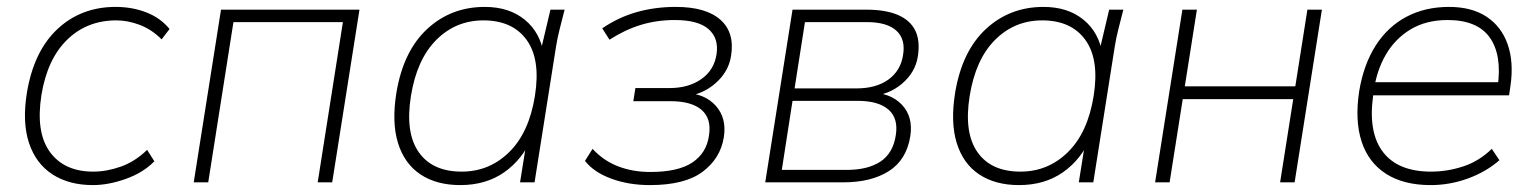

<svg xmlns="http://www.w3.org/2000/svg" viewBox="-20 -528 4444 556"><path d="M249 8Q180 8 132 -23Q84 -54 64 -114Q44 -174 58 -260Q78 -380 146.5 -444Q215 -508 315 -508Q363 -508 404 -492Q445 -476 471 -444L448 -414Q419 -443 384.5 -456Q350 -469 317 -469Q232 -469 174.5 -413Q117 -357 100 -253Q83 -145 124.5 -88Q166 -31 250 -31Q289 -31 330 -45.5Q371 -60 406 -94L427 -61Q395 -28 344.5 -10Q294 8 249 8Z M541 0 620 -500H1021L942 0H900L973 -464H656L583 0Z M1313 8Q1244 8 1197.5 -23Q1151 -54 1132.5 -114Q1114 -174 1128 -260Q1148 -380 1217 -444Q1286 -508 1384 -508Q1454 -508 1499.5 -471Q1545 -434 1555 -369H1543L1574 -500H1615Q1608 -472 1601 -445Q1594 -418 1590 -392L1528 0H1486L1507 -131H1521Q1493 -66 1440 -29Q1387 8 1313 8ZM1317 -31Q1397 -31 1454.5 -87.5Q1512 -144 1529 -250Q1546 -356 1505 -412.5Q1464 -469 1380 -469Q1300 -469 1243.5 -412.5Q1187 -356 1170 -250Q1153 -144 1192.5 -87.5Q1232 -31 1317 -31Z M1862 8Q1801 8 1750.5 -10.5Q1700 -29 1674 -62L1696 -97Q1727 -63 1769.5 -46.5Q1812 -30 1863 -30Q1944 -30 1985 -57.5Q2026 -85 2033 -135Q2041 -184 2012 -209.5Q1983 -235 1921 -235H1814L1820 -273H1919Q1974 -273 2011 -299Q2048 -325 2055 -371Q2062 -417 2032 -443.5Q2002 -470 1934 -470Q1882 -470 1836 -456Q1790 -442 1745 -413L1724 -446Q1771 -478 1824 -493Q1877 -508 1937 -508Q2024 -508 2066 -471Q2108 -434 2097 -366Q2090 -320 2051.5 -286.5Q2013 -253 1959 -248L1961 -259Q2020 -258 2052.5 -222Q2085 -186 2076 -130Q2066 -69 2014.5 -30.5Q1963 8 1862 8Z M2196 0 2275 -500H2489Q2544 -500 2579.5 -485Q2615 -470 2630 -440.5Q2645 -411 2638 -365Q2631 -319 2592.5 -286Q2554 -253 2499 -249L2498 -260Q2558 -260 2591.5 -225Q2625 -190 2616 -133Q2605 -65 2554 -32.5Q2503 0 2422 0ZM2244 -36H2432Q2493 -36 2529.5 -60Q2566 -84 2574 -136Q2582 -185 2553 -210.5Q2524 -236 2463 -236H2275ZM2281 -272H2460Q2517 -272 2552.5 -297.5Q2588 -323 2595 -368Q2603 -414 2576 -439Q2549 -464 2490 -464H2311Z M2931 8Q2862 8 2815.5 -23Q2769 -54 2750.5 -114Q2732 -174 2746 -260Q2766 -380 2835 -444Q2904 -508 3002 -508Q3072 -508 3117.5 -471Q3163 -434 3173 -369H3161L3192 -500H3233Q3226 -472 3219 -445Q3212 -418 3208 -392L3146 0H3104L3125 -131H3139Q3111 -66 3058 -29Q3005 8 2931 8ZM2935 -31Q3015 -31 3072.5 -87.5Q3130 -144 3147 -250Q3164 -356 3123 -412.5Q3082 -469 2998 -469Q2918 -469 2861.5 -412.5Q2805 -356 2788 -250Q2771 -144 2810.5 -87.5Q2850 -31 2935 -31Z M3325 0 3404 -500H3446L3411 -278H3731L3766 -500H3808L3729 0H3687L3725 -241H3405L3367 0Z M4123 8Q4045 8 3994 -24.5Q3943 -57 3923 -118Q3903 -179 3916 -264Q3929 -342 3964 -396.5Q3999 -451 4053 -479.5Q4107 -508 4176 -508Q4242 -508 4285 -479.5Q4328 -451 4346 -399.5Q4364 -348 4354 -279L4350 -252H3941L3947 -290H4334L4317 -277Q4330 -369 4294 -419.5Q4258 -470 4172 -470Q4110 -470 4065 -443Q4020 -416 3993 -369.5Q3966 -323 3958 -263L3956 -248Q3942 -143 3985.5 -87Q4029 -31 4124 -31Q4171 -31 4217 -46Q4263 -61 4300 -97L4322 -64Q4283 -30 4230.5 -11Q4178 8 4123 8Z"/></svg>

Font: Mulish ExtraLight
Style: Italic
Weight: 200
Italic angle: -9°
Designer: Vernon Adams
Foundry: Vernon Adams
Version: Version 3.603